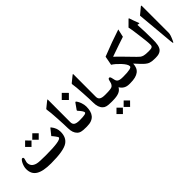

<svg xmlns="http://www.w3.org/2000/svg" viewBox="75 -1653 2811 2811"><g transform="rotate(-45 1480.5 -248.0)"><path d="M744.6 -243.2Q744.6 -126 666.5 -73.2Q579.6 -14.2 320.3 -14.2Q235.4 -14.2 175 -26.1Q114.7 -38.1 75.7 -62.7Q36.6 -87.4 18.3 -125.2Q0 -163.1 0 -215.3Q0 -238.8 7.3 -265.6Q14.6 -292.5 25.6 -314.9Q36.6 -337.4 49.1 -352.3Q61.5 -367.2 70.8 -367.2Q91.3 -367.2 91.3 -344.2Q91.3 -340.8 88.6 -331.1Q85.9 -321.3 82.8 -309.8Q79.6 -298.3 76.9 -287.8Q74.2 -277.3 74.2 -272Q74.2 -229 97.9 -201.4Q121.6 -173.8 169.9 -162.1Q191.9 -156.7 236.3 -154.8Q280.8 -152.8 348.6 -152.3Q667 -152.3 667 -205.6Q667 -209 659.7 -220.5Q652.3 -231.9 642.1 -246.1Q631.8 -260.3 620.6 -274.2Q609.4 -288.1 602.1 -295.4L673.8 -384.8Q676.8 -388.7 678.7 -391.4Q680.7 -394 681.6 -393.6Q683.6 -393.6 690.4 -386.7Q744.6 -320.8 744.6 -243.2ZM501 -454.6 434.6 -388.2 367.7 -454.6 434.6 -521ZM351.6 -454.6 285.6 -388.2 219.2 -454.6 285.6 -521Z M1051.3 -24.9Q1018.1 -24.9 994.6 -27.1Q971.2 -29.3 954.8 -33.7Q938.5 -38.1 927.2 -44.9Q916 -51.8 906.2 -61Q856 -109.4 856 -207.5Q856 -241.2 853.8 -290.8Q851.6 -340.3 847.7 -409.2Q838.9 -560.5 829.6 -607.9Q829.1 -610.8 828.9 -613.3Q828.6 -615.7 828.6 -618.2Q828.6 -626 831.5 -628.9L921.9 -702.1Q939 -714.8 940.4 -714.8L941.4 -714.4Q944.3 -713.9 944.3 -699.2L943.4 -241.2Q943.4 -222.2 949.5 -207.8Q955.6 -193.4 969 -183.8Q982.4 -174.3 1005.4 -169.4Q1028.3 -164.6 1061.5 -164.6H1066.4Q1070.3 -164.6 1073 -158.7Q1075.7 -152.8 1077.4 -143.1Q1079.1 -133.3 1080.1 -120.6Q1081.1 -107.9 1081.1 -95.2Q1081.1 -81.5 1080.1 -69.1Q1079.1 -56.6 1077.4 -46.6Q1075.7 -36.6 1073 -30.8Q1070.3 -24.9 1066.4 -24.9Z M1231.4 -560.5 1158.2 -486.8 1084 -560.5 1158.2 -634.8ZM1271.5 -237.3Q1271.5 -189 1261 -149.7Q1250.5 -110.4 1227.1 -82.5Q1203.6 -54.7 1165.5 -39.8Q1127.4 -24.9 1071.3 -24.9H1056.6Q1052.7 -24.9 1050 -30.8Q1047.4 -36.6 1045.7 -46.6Q1043.9 -56.6 1042.7 -69.1Q1041.5 -81.5 1041.5 -95.2Q1041.5 -107.9 1042.7 -120.6Q1043.9 -133.3 1045.7 -143.1Q1047.4 -152.8 1050 -158.7Q1052.7 -164.6 1056.6 -164.6H1061.5Q1098.6 -164.6 1124.3 -166.5Q1149.9 -168.5 1165.8 -172.1Q1181.6 -175.8 1189 -181.2Q1196.3 -186.5 1196.3 -193.8Q1196.3 -219.7 1135.3 -286.6Q1131.8 -290.5 1131.8 -294.9Q1131.8 -299.8 1135.3 -303.7L1198.7 -393.1Q1203.1 -399.4 1208 -399.4Q1213.4 -399.4 1220 -391.4Q1226.6 -383.3 1233.4 -371.8Q1240.2 -360.4 1246.1 -346.7Q1252 -333 1255.9 -321.8Q1271.5 -277.3 1271.5 -237.3Z M1578.1 -24.9Q1544.9 -24.9 1521.5 -27.1Q1498 -29.3 1481.7 -33.7Q1465.3 -38.1 1454.1 -44.9Q1442.9 -51.8 1433.1 -61Q1382.8 -109.4 1382.8 -207.5Q1382.8 -241.2 1380.6 -290.8Q1378.4 -340.3 1374.5 -409.2Q1365.7 -560.5 1356.4 -607.9Q1356 -610.8 1355.7 -613.3Q1355.5 -615.7 1355.5 -618.2Q1355.5 -626 1358.4 -628.9L1448.7 -702.1Q1465.8 -714.8 1467.3 -714.8L1468.3 -714.4Q1471.2 -713.9 1471.2 -699.2L1470.2 -241.2Q1470.2 -222.2 1476.3 -207.8Q1482.4 -193.4 1495.8 -183.8Q1509.3 -174.3 1532.2 -169.4Q1555.2 -164.6 1588.4 -164.6H1593.3Q1597.2 -164.6 1599.9 -158.7Q1602.5 -152.8 1604.2 -143.1Q1606 -133.3 1606.9 -120.6Q1607.9 -107.9 1607.9 -95.2Q1607.9 -81.5 1606.9 -69.1Q1606 -56.6 1604.2 -46.6Q1602.5 -36.6 1599.9 -30.8Q1597.2 -24.9 1593.3 -24.9Z M1786.6 151.4 1720.2 218.3 1653.3 151.4 1720.2 85ZM1637.7 151.4 1571.8 218.3 1504.9 151.4 1571.8 85ZM1949.7 -24.9Q1897 -24.9 1861.1 -46.4Q1825.2 -67.9 1804.7 -105Q1792.5 -85 1776.4 -69.8Q1760.3 -54.7 1736.1 -44.7Q1711.9 -34.7 1678.5 -29.8Q1645 -24.9 1598.1 -24.9H1583.5Q1579.6 -24.9 1576.9 -30.8Q1574.2 -36.6 1572.5 -46.6Q1570.8 -56.6 1569.6 -69.1Q1568.4 -81.5 1568.4 -95.2Q1568.4 -107.9 1569.6 -120.6Q1570.8 -133.3 1572.5 -143.1Q1574.2 -152.8 1576.9 -158.7Q1579.6 -164.6 1583.5 -164.6H1588.4Q1623 -164.6 1647.2 -165.5Q1671.4 -166.5 1688 -168.7Q1704.6 -170.9 1715.1 -173.6Q1725.6 -176.3 1732.4 -180.2Q1739.3 -184.1 1743.7 -189Q1748 -193.8 1752.9 -199.7Q1769 -218.8 1777.8 -265.6Q1784.7 -301.3 1804.7 -301.3Q1814.9 -301.3 1820.8 -292.5Q1826.7 -283.7 1830.6 -265.6Q1835.9 -236.3 1842 -217Q1848.1 -197.8 1861.3 -186.3Q1874.5 -174.8 1897.5 -169.7Q1920.4 -164.6 1959.5 -164.6H1964.4Q1968.3 -164.6 1970.9 -158.7Q1973.6 -152.8 1975.3 -143.1Q1977.1 -133.3 1978.3 -120.6Q1979.5 -107.9 1979.5 -95.2Q1979.5 -81.5 1978.3 -69.1Q1977.1 -56.6 1975.3 -46.6Q1973.6 -36.6 1970.9 -30.8Q1968.3 -24.9 1964.4 -24.9Z M2479 -24.9Q2447.3 -24.9 2424.1 -27.8Q2400.9 -30.8 2382.8 -36.9Q2364.7 -43 2349.6 -52.5Q2334.5 -62 2319.8 -74.2Q2302.7 -88.4 2273.4 -119.4Q2244.1 -150.4 2200.7 -198.2Q2198.7 -154.8 2184.8 -122.3Q2170.9 -89.8 2142.6 -68.1Q2114.3 -46.4 2071.5 -35.6Q2028.8 -24.9 1969.2 -24.9H1954.6Q1950.7 -24.9 1948 -30.8Q1945.3 -36.6 1943.6 -46.6Q1941.9 -56.6 1940.7 -69.1Q1939.5 -81.5 1939.5 -95.2Q1939.5 -107.9 1940.7 -120.6Q1941.9 -133.3 1943.6 -143.1Q1945.3 -152.8 1948 -158.7Q1950.7 -164.6 1954.6 -164.6H1959.5Q2007.8 -164.6 2042 -167.2Q2076.2 -169.9 2097.9 -175Q2119.6 -180.2 2129.9 -187.5Q2140.1 -194.8 2140.1 -205.6Q2140.1 -245.6 2073.2 -317.4Q2043.5 -348.6 2015.6 -373Q1987.8 -397.5 1959.5 -414.6L1986.3 -555.2Q2101.6 -601.1 2203.6 -638.4Q2305.7 -675.8 2399.9 -706.1L2371.6 -582.5Q2323.2 -566.9 2246.8 -540.8Q2170.4 -514.6 2064 -477.1Q2106 -437 2150.6 -391.8Q2195.3 -346.7 2245.1 -294.9Q2282.2 -255.9 2307.4 -231Q2332.5 -206.1 2346.7 -194.8Q2357.4 -187.5 2368.2 -181.9Q2378.9 -176.3 2394.5 -172.6Q2410.2 -168.9 2432.6 -166.7Q2455.1 -164.6 2488.8 -164.6H2493.7Q2497.6 -164.6 2500.5 -158.7Q2503.4 -152.8 2505.1 -143.1Q2506.8 -133.3 2507.8 -120.6Q2508.8 -107.9 2508.8 -95.2Q2508.8 -81.5 2507.8 -69.1Q2506.8 -56.6 2505.1 -46.6Q2503.4 -36.6 2500.5 -30.8Q2497.6 -24.9 2493.7 -24.9Z M2680.2 -562Q2681.2 -559.6 2682.1 -557.1Q2683.1 -554.7 2683.6 -552.7Q2683.1 -550.8 2677.2 -550.8Q2668.5 -550.8 2645 -555.2Q2649.9 -476.6 2652.1 -400.9Q2654.3 -325.2 2654.3 -248Q2654.3 -217.3 2652.8 -188.5Q2651.4 -159.7 2646.2 -135Q2641.1 -110.4 2631.3 -90.1Q2621.6 -69.8 2604.2 -55.2Q2586.9 -40.5 2561 -32.7Q2535.2 -24.9 2498.5 -24.9H2483.9Q2480 -24.9 2477.3 -30.8Q2474.6 -36.6 2472.9 -46.6Q2471.2 -56.6 2470 -69.1Q2468.8 -81.5 2468.8 -95.2Q2468.8 -107.9 2470 -120.6Q2471.2 -133.3 2472.9 -143.1Q2474.6 -152.8 2477.3 -158.7Q2480 -164.6 2483.9 -164.6H2488.8Q2515.1 -164.6 2532 -167Q2548.8 -169.4 2558.3 -175.3Q2567.9 -181.2 2571.8 -191.2Q2575.7 -201.2 2575.7 -216.8Q2575.7 -253.9 2569.6 -307.4Q2563.5 -360.8 2554.2 -432.6Q2545.4 -504.9 2538.3 -550.8Q2531.2 -596.7 2524.9 -619.1L2615.2 -709Q2619.6 -711.9 2621.6 -711.9Q2626 -711.9 2627.9 -706.1Q2634.8 -682.1 2648.2 -646.7Q2661.6 -611.3 2680.2 -562Z M2887.2 -147.9Q2887.2 -109.9 2845.7 -21.5Q2835 1.5 2830.6 1.5Q2823.7 1.5 2819.3 -49.3L2767.6 -624L2867.7 -707.5Q2877 -715.3 2881.8 -715.3Q2887.2 -715.3 2887.2 -704.1Z"/></g></svg>

Font: XB Kayhan
Style: Bold
Weight: 700
Designer: Behnam
Foundry: Irmug
Version: Version 7.300 2009